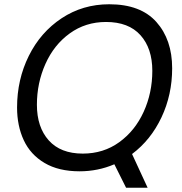

<svg xmlns="http://www.w3.org/2000/svg" viewBox="-20 -793 852 900"><path d="M599 -71 672 87H571L516 -23Q439 10 353 10Q255 10 189 -29Q123 -68 91.5 -135.5Q60 -203 60 -289Q60 -420 115 -531Q170 -642 269 -707.5Q368 -773 492 -773Q639 -773 713 -690Q787 -607 787 -473Q787 -349 737 -243Q687 -137 599 -71ZM368 -73Q465 -73 539 -126.5Q613 -180 653.5 -269Q694 -358 694 -461Q694 -566 638.5 -628Q583 -690 477 -690Q381 -690 307 -636.5Q233 -583 193 -493.5Q153 -404 153 -302Q153 -197 208.5 -135Q264 -73 368 -73Z"/></svg>

Font: Open Sauce One
Style: Italic
Weight: 400
Italic angle: -10°
Designer: Alfredo Marco Pradil
Foundry: Creative Sauce Fz LLC
Version: Version 1.477